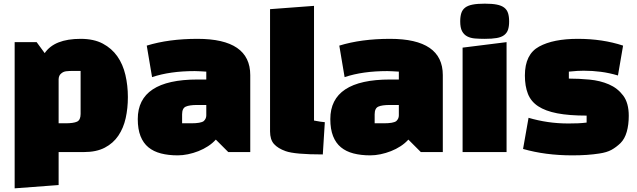

<svg xmlns="http://www.w3.org/2000/svg" viewBox="-20 -830 3476 1048"><path d="M60 198V-600H180L224 -540Q277 -618 420 -618Q492 -618 541 -592Q590 -566 620.5 -522.5Q651 -479 664.5 -421Q678 -363 678 -300Q678 -239 666 -185Q654 -131 626 -89.5Q598 -48 552 -24Q506 0 438 0H300V180ZM300 -398V-157H337Q381 -157 400.5 -166Q420 -175 420 -208V-443H383Q357 -443 341 -441Q325 -439 313 -428Q301 -418 300 -398Z M1058 -618Q1346 -618 1346 -420V0H1226L1158 -68Q1140 -48 1115.5 -32Q1091 -16 1063 -5Q1035 6 1006 12Q977 18 950 18Q899 18 858.5 7.5Q818 -3 790 -26Q762 -49 747 -87Q732 -125 732 -180Q732 -396 1058 -396H1106V-439Q1087 -440 1071.5 -441Q1056 -442 1043 -442Q908 -442 810 -409L781 -581Q901 -618 1058 -618ZM974 -206V-157H1024Q1076 -157 1092 -169Q1106 -182 1106 -200V-257H1057Q1014 -257 994 -248Q974 -239 974 -206Z M1454 -780 1694 -798V-172Q1713 -168 1728 -166Q1743 -164 1753 -163L1742 13Q1589 13 1539 -5Q1497 -20 1475.5 -44Q1454 -68 1454 -113Z M2109 -618Q2397 -618 2397 -420V0H2277L2209 -68Q2191 -48 2166.5 -32Q2142 -16 2114 -5Q2086 6 2057 12Q2028 18 2001 18Q1950 18 1909.5 7.5Q1869 -3 1841 -26Q1813 -49 1798 -87Q1783 -125 1783 -180Q1783 -396 2109 -396H2157V-439Q2138 -440 2122.5 -441Q2107 -442 2094 -442Q1959 -442 1861 -409L1832 -581Q1952 -618 2109 -618ZM2025 -206V-157H2075Q2127 -157 2143 -169Q2157 -182 2157 -200V-257H2108Q2065 -257 2045 -248Q2025 -239 2025 -206Z M2745 0H2505V-570L2745 -600ZM2492 -713Q2492 -740 2498 -758.5Q2504 -777 2519 -788.5Q2534 -800 2560 -805Q2586 -810 2626 -810Q2666 -810 2691.5 -805Q2717 -800 2732 -788.5Q2747 -777 2753 -758.5Q2759 -740 2759 -713Q2759 -686 2753 -668Q2747 -650 2732 -638.5Q2717 -627 2691.5 -622.5Q2666 -618 2626 -618Q2597 -618 2572.5 -620Q2548 -622 2530 -631.5Q2512 -641 2502 -660Q2492 -679 2492 -713Z M2923 -576Q3000 -618 3134 -618Q3269 -618 3381 -581L3353 -418Q3306 -432 3260 -438Q3214 -444 3166 -444Q3152 -444 3131.5 -443Q3111 -442 3085 -439V-401Q3140 -401 3198 -395.5Q3256 -390 3303.5 -369.5Q3351 -349 3381.5 -308.5Q3412 -268 3412 -198Q3412 -149 3401 -110.5Q3390 -72 3367 -49Q3343 -26 3317.5 -12Q3292 2 3251 8Q3219 13 3182.5 15.5Q3146 18 3104 18Q2957 18 2835 -17L2865 -187Q2916 -172 2970 -164Q3024 -156 3083 -156Q3110 -156 3134.5 -157Q3159 -158 3182 -161V-199Q3086 -199 3021.5 -211.5Q2957 -224 2917.5 -250Q2878 -276 2861.5 -318Q2845 -360 2845 -418Q2845 -534 2923 -576Z"/></svg>

Font: Black Han Sans
Style: Regular
Weight: 400
Width: 7
Designer: ZESSTYPE
Foundry: ZESSTYPE
Version: Version 1.00